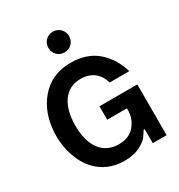

<svg xmlns="http://www.w3.org/2000/svg" viewBox="-218 -1087 1151 1238"><g transform="rotate(-30 358.0 -468.5)"><path d="M361 -791C405 -791 438 -825 438 -868C438 -911 405 -945 361 -945C317 -945 284 -912 284 -868C284 -825 317 -791 361 -791ZM347 8C393 8 431 0 461 -15C490 -30 510 -45 521 -58C531 -71 541 -87 552 -104H560V0H663V-378H381V-278H528V-262C527 -218 512 -181 485 -150C458 -119 419 -103 368 -103C252 -103 184 -192 184 -347C184 -496 247 -592 362 -592C443 -592 494 -550 515 -478H661C641 -547 606 -604 556 -648C505 -692 440 -714 361 -714C292 -714 233 -697 186 -663C90 -594 44 -477 44 -350C44 -289 55 -231 78 -176C122 -67 215 8 347 8Z"/></g></svg>

Font: Be Vietnam
Style: Bold
Weight: 700
Designer: Gabriel Lam
Foundry: TypeRant
Version: Version 4.000